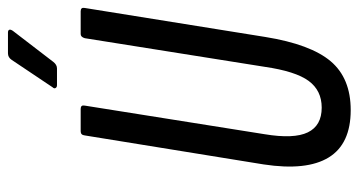

<svg xmlns="http://www.w3.org/2000/svg" viewBox="-224 -648 879 470"><g transform="rotate(-90 215.0 -413.5)"><path d="M180 6Q97 6 64 -48Q31 -102 47 -207L118 -645Q119 -655 128 -655H183Q193 -655 191 -645L121 -205Q109 -133 125.5 -99Q142 -65 186 -65Q228 -65 251.5 -97Q275 -129 286 -205L356 -645Q359 -655 366 -655H422Q432 -655 430 -645L359 -203Q341 -92 299.5 -43Q258 6 180 6ZM241 -713Q236 -713 234 -716.5Q232 -720 236 -724L303 -824Q309 -833 319 -833H370Q375 -833 376.5 -830Q378 -827 374 -821L298 -722Q291 -713 282 -713Z"/></g></svg>

Font: Sofia Sans Extra Condensed Medium
Style: Italic
Weight: 500
Italic angle: -9°
Version: Version 4.100